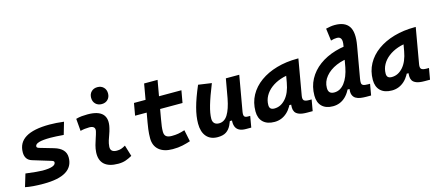

<svg xmlns="http://www.w3.org/2000/svg" viewBox="-54 -1298 4210 1852"><g transform="rotate(-15 2051.0 -372.5)"><path d="M205.6 9.8Q147.9 9.8 102.3 6.1Q56.6 2.4 22.9 -4.9L61 -131.3Q123.5 -123.5 165 -119.6Q206.5 -115.7 227.5 -115.7Q294.4 -115.7 327.4 -127.7Q360.4 -139.6 360.4 -163.6Q360.4 -171.4 353.8 -176Q347.2 -180.7 335 -184.1L155.8 -238.8Q121.6 -249 105.2 -273.2Q88.9 -297.4 88.9 -333Q88.9 -430.7 168.2 -479Q247.6 -527.3 406.7 -527.3Q439.5 -527.3 475.1 -524.9Q510.7 -522.5 549.8 -517.6L514.2 -395Q473.6 -398.4 440.7 -400.1Q407.7 -401.9 381.8 -401.9Q305.2 -401.9 267.3 -390.4Q229.5 -378.9 229.5 -355.5Q229.5 -348.1 235.8 -343.5Q242.2 -338.9 253.9 -335.4L391.6 -295.4Q447.8 -278.8 476.1 -248.5Q504.4 -218.3 504.4 -172.9Q504.4 -81.5 429.9 -35.9Q355.5 9.8 205.6 9.8Z M946.3 -587.4Q908.7 -587.4 885.3 -610.8Q861.8 -634.3 861.8 -671.9Q861.8 -709.5 885.3 -732.9Q908.7 -756.3 946.3 -756.3Q983.9 -756.3 1007.3 -732.9Q1030.8 -709.5 1030.8 -671.9Q1030.8 -634.3 1007.3 -610.8Q983.9 -587.4 946.3 -587.4ZM1057.6 -142.6 1091.3 -31.2Q1061.5 -14.2 1028.3 -2.2Q995.1 9.8 952.1 9.8Q858.4 9.8 813.2 -31.7Q768.1 -73.2 772.9 -153.3Q775.4 -188 784.4 -221.2Q793.5 -254.4 804.4 -285.6Q815.4 -316.9 822.3 -345.2Q829.6 -373 816.4 -387.5Q803.2 -401.9 770.5 -401.9Q724.1 -401.9 681.2 -390.6L670.9 -513.7Q699.7 -522 728.5 -524.7Q757.3 -527.3 786.1 -527.3Q893.6 -527.3 936.3 -481.4Q979 -435.5 957 -345.2Q949.7 -313.5 939.2 -285.9Q928.7 -258.3 920.2 -231Q911.6 -203.6 909.2 -172.4Q905.3 -115.7 971.2 -115.7Q995.6 -115.7 1013.9 -121.8Q1032.2 -127.9 1057.6 -142.6Z M1495.6 9.8Q1407.7 9.8 1359.1 -31.5Q1310.5 -72.8 1310.5 -148.4Q1310.5 -170.9 1311.8 -191.7Q1313 -212.4 1316.4 -238Q1319.8 -263.7 1326.2 -301.3L1391.6 -673.8H1525.9L1460.4 -301.3Q1452.1 -253.9 1449 -229.5Q1445.8 -205.1 1445.8 -177.7Q1445.8 -145 1463.4 -130.4Q1481 -115.7 1519.5 -115.7Q1556.2 -115.7 1584 -120.6Q1611.8 -125.5 1649.9 -137.7L1673.8 -21.5Q1635.7 -8.8 1593.3 0.5Q1550.8 9.8 1495.6 9.8ZM1227.1 -396 1248.5 -517.6H1722.2L1700.7 -396Z M1944.8 10.3Q1872.6 10.3 1833.3 -35.6Q1793.9 -81.5 1793.9 -164.6Q1793.9 -235.8 1816.9 -321.8Q1839.8 -407.7 1891.1 -527.3L2023.9 -508.3Q1974.6 -386.2 1951.9 -307.6Q1929.2 -229 1929.2 -176.8Q1929.2 -147.5 1945.3 -131.3Q1961.4 -115.2 1991.2 -115.2Q2045.4 -115.2 2078.9 -169.4Q2112.3 -223.6 2131.8 -325.7L2127 -109.4H2094.7L2113.8 -160.6Q2098.1 -107.9 2079.6 -69.6Q2061 -31.2 2029.8 -10.5Q1998.5 10.3 1944.8 10.3ZM2226.6 4.9Q2185.1 4.9 2159.4 -9.3Q2133.8 -23.4 2123.8 -51.5Q2113.8 -79.6 2119.1 -122.1L2115.7 -234.9L2166 -517.6H2299.8L2238.3 -166.5Q2232.4 -132.3 2240.7 -119.6Q2249 -106.9 2275.9 -106.9H2299.3L2279.8 4.9Z M2512.7 10.3Q2439.5 10.3 2399.4 -27.8Q2359.4 -65.9 2359.4 -135.3Q2359.4 -223.1 2398.4 -294.7Q2437.5 -366.2 2508.1 -417Q2578.6 -467.8 2673.3 -495.1Q2768.1 -522.5 2879.4 -522.5H2891.6L2829.6 -166.5Q2823.7 -132.3 2836.4 -119.6Q2849.1 -106.9 2889.2 -106.9H2912.6L2893.1 4.9H2839.8Q2786.6 4.9 2758.1 -6.6Q2729.5 -18.1 2718.8 -36.9Q2708 -55.7 2707.8 -77.9Q2707.5 -100.1 2710.4 -122.1L2742.7 -109.4H2686L2716.8 -175.3Q2691.4 -86.9 2637.7 -38.3Q2584 10.3 2512.7 10.3ZM2544.4 -115.2Q2608.4 -115.2 2657 -170.2Q2705.6 -225.1 2723.1 -325.7L2748 -467.3L2794.9 -397Q2731.9 -394.5 2677.2 -375.7Q2622.6 -356.9 2581.5 -325.4Q2540.5 -293.9 2517.6 -252.2Q2494.6 -210.4 2494.6 -162.1Q2494.6 -138.2 2506.8 -126.7Q2519 -115.2 2544.4 -115.2Z M3096.2 10.3Q3025.4 10.3 2986.6 -27.8Q2947.8 -65.9 2947.8 -135.3Q2947.8 -224.6 2986.6 -296.9Q3025.4 -369.1 3095.2 -420.7Q3165 -472.2 3258.5 -499.8Q3352.1 -527.3 3461.9 -527.3H3470.7L3392.1 -401.9Q3305.7 -398.4 3235.6 -368.2Q3165.5 -337.9 3124.3 -287.8Q3083 -237.8 3083 -175.3Q3083 -144.5 3097.7 -129.9Q3112.3 -115.2 3142.6 -115.2Q3202.1 -115.2 3245.1 -170.4Q3288.1 -225.6 3307.6 -325.7L3305.2 -109.4H3248.5L3299.3 -185.1Q3275.9 -92.3 3222.9 -41Q3169.9 10.3 3096.2 10.3ZM3428.7 4.9Q3400.9 4.9 3373.5 1.2Q3346.2 -2.4 3325.2 -14.9Q3304.2 -27.3 3294.9 -52.7Q3285.6 -78.1 3293.9 -122.1L3303.2 -302.2L3343.8 -530.8Q3352.1 -575.7 3341.1 -596.4Q3330.1 -617.2 3301.3 -617.2Q3286.1 -617.2 3271.7 -614.7Q3257.3 -612.3 3240.2 -606.9L3224.1 -730Q3246.1 -735.4 3268.3 -739Q3290.5 -742.7 3313 -742.7Q3413.6 -742.7 3453.4 -683.8Q3493.2 -625 3470.7 -496.6L3415.5 -180.7Q3410.6 -153.3 3412.1 -137.2Q3413.6 -121.1 3427.7 -114Q3441.9 -106.9 3475.6 -106.9H3496.1L3476.6 4.9Z M3684.6 10.3Q3611.3 10.3 3571.3 -27.8Q3531.2 -65.9 3531.2 -135.3Q3531.2 -223.1 3570.3 -294.7Q3609.4 -366.2 3679.9 -417Q3750.5 -467.8 3845.2 -495.1Q3939.9 -522.5 4051.3 -522.5H4063.5L4001.5 -166.5Q3995.6 -132.3 4008.3 -119.6Q4021 -106.9 4061 -106.9H4084.5L4064.9 4.9H4011.7Q3958.5 4.9 3929.9 -6.6Q3901.4 -18.1 3890.6 -36.9Q3879.9 -55.7 3879.6 -77.9Q3879.4 -100.1 3882.3 -122.1L3914.6 -109.4H3857.9L3888.7 -175.3Q3863.3 -86.9 3809.6 -38.3Q3755.9 10.3 3684.6 10.3ZM3716.3 -115.2Q3780.3 -115.2 3828.9 -170.2Q3877.4 -225.1 3895 -325.7L3919.9 -467.3L3966.8 -397Q3903.8 -394.5 3849.1 -375.7Q3794.4 -356.9 3753.4 -325.4Q3712.4 -293.9 3689.5 -252.2Q3666.5 -210.4 3666.5 -162.1Q3666.5 -138.2 3678.7 -126.7Q3690.9 -115.2 3716.3 -115.2Z"/></g></svg>

Font: Cascadia Code PL
Style: Italic
Weight: 400
Italic angle: -10°
Monospace: yes
Designer: Aaron Bell
Foundry: Saja Typeworks
Version: Version 2404.023